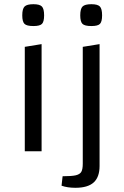

<svg xmlns="http://www.w3.org/2000/svg" viewBox="-20 -720 592 914"><path d="M178 -510V0H98V-497ZM86 -647Q86 -678 97 -689Q108 -700 139 -700Q169 -700 179.5 -689Q190 -678 190 -647Q190 -617 180 -606.5Q170 -596 139 -596Q107 -596 96.5 -606.5Q86 -617 86 -647ZM273 164 278 119Q321 119 340.5 114.5Q360 110 367 98Q374 86 374 59V-497L454 -510V70Q454 123 426 148.5Q398 174 339 174Q301 174 273 164ZM362 -647Q362 -678 373 -689Q384 -700 415 -700Q445 -700 455.5 -689Q466 -678 466 -647Q466 -617 456 -606.5Q446 -596 415 -596Q383 -596 372.5 -606.5Q362 -617 362 -647Z"/></svg>

Font: Changa Light
Style: Regular
Weight: 300
Designer: Eduardo Rodriguez Tunni
Foundry: Eduardo Rodriguez Tunni
Version: Version 2.002; ttfautohint (v1.5) -l 8 -r 50 -G 110 -x 14 -H